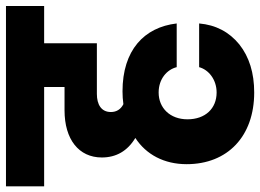

<svg xmlns="http://www.w3.org/2000/svg" viewBox="-154 -644 892 659"><g transform="rotate(-90 292.5 -314.0)"><path d="M324 -609V-539H244C144 -539 82 -490 82 -411C82 -362 104 -323 149 -296C92 -259 59 -197 59 -120C59 21 155 112 305 112C372 112 427 95 470 61C513 26 537 -20 542 -77H392C383 -44 349 -17 305 -17C250 -17 213 -56 213 -117C213 -177 252 -216 305 -216C352 -216 384 -187 392 -154H542C529 -266 450 -340 309 -340C294 -340 279 -339 265 -337C247 -346 238 -361 238 -380C238 -413 264 -428 300 -428H474V-609H602V-740H-17V-609Z"/></g></svg>

Font: Poppins
Style: Bold
Weight: 700
Designer: Ninad Kale (Devanagari), Jonny Pinhorn (Latin)
Foundry: Indian Type Foundry
Version: 4.004